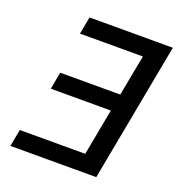

<svg xmlns="http://www.w3.org/2000/svg" viewBox="-131 -833 874 942"><g transform="rotate(20 306.0 -362.5)"><path d="M27 0 44 -89H385.5L431 -331.5H117.5L134 -421H447.5L488 -634.5H159.5L176.5 -725H611.5L475.5 0Z"/></g></svg>

Font: JuliaMono MediumItalic
Style: Regular
Weight: 500
Italic angle: -9°
Monospace: yes
Designer: cormullion
Foundry: corm
Version: Version 0.049; ttfautohint (v1.8.4)